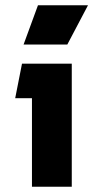

<svg xmlns="http://www.w3.org/2000/svg" viewBox="-20 -713 360 733"><path d="M254 -470H64L38 -338H102V0H254ZM70 -543H237L316 -693H125Z"/></svg>

Font: Kreadon Extra Bold
Style: Regular
Weight: 800
Designer: kohakuno
Foundry: StudioGnu
Version: Version 1.000;Glyphs 3.1.2 (3151)